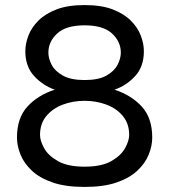

<svg xmlns="http://www.w3.org/2000/svg" viewBox="-20 -728 668 758"><path d="M314 10Q239 10 188 -7.5Q137 -25 106 -54Q75 -83 61 -117.5Q47 -152 47 -185Q47 -262 88 -307Q129 -352 196 -374Q150 -390 115 -427.5Q80 -465 80 -526Q80 -555 92 -587Q104 -619 131.5 -646.5Q159 -674 203.5 -691Q248 -708 314 -708Q380 -708 424.5 -691Q469 -674 496.5 -646.5Q524 -619 536 -587Q548 -555 548 -526Q548 -465 513.5 -427.5Q479 -390 432 -374Q499 -352 540 -307Q581 -262 581 -185Q581 -152 567 -117.5Q553 -83 522 -54Q491 -25 440 -7.5Q389 10 314 10ZM314 -412Q369 -412 400 -429.5Q431 -447 444 -472Q457 -497 457 -520Q457 -564 422 -596Q387 -628 314 -628Q241 -628 206 -596Q171 -564 171 -520Q171 -497 184 -472Q197 -447 228.5 -429.5Q260 -412 314 -412ZM314 -70Q381 -70 419.5 -92Q458 -114 474 -143.5Q490 -173 490 -195Q490 -240 465 -270Q440 -300 400 -315Q360 -330 314 -330Q268 -330 228 -315Q188 -300 163 -270Q138 -240 138 -195Q138 -173 154 -143.5Q170 -114 208.5 -92Q247 -70 314 -70Z"/></svg>

Font: Varela Round
Style: Regular
Weight: 400
Designer: Joe Prince, Avraham Cornfeld
Foundry: Joe Prince, Avraham Cornfeld
Version: Version 3.010; ttfautohint (v1.8.4.7-5d5b)